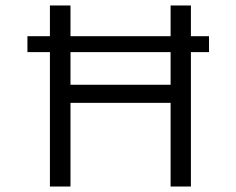

<svg xmlns="http://www.w3.org/2000/svg" viewBox="-20 -680 861 700"><path d="M80 -548H742V-490H80ZM602 0V-660H676V0ZM162 0V-660H237V0ZM195 -305V-371H632V-305Z"/></svg>

Font: Bricolage Grotesque Light
Style: Regular
Weight: 300
Designer: Mathieu Triay
Foundry: Atelier Triay
Version: Version 1.000;gftools[0.9.30]